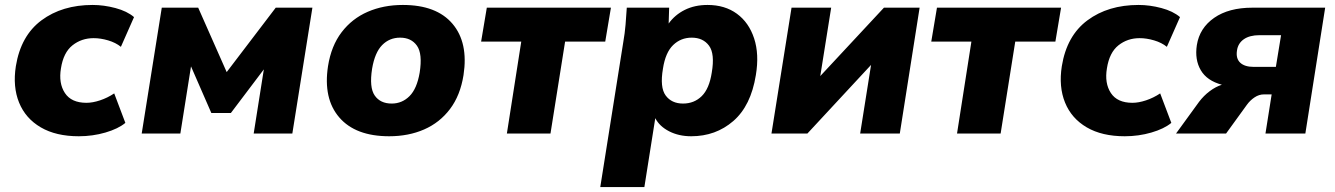

<svg xmlns="http://www.w3.org/2000/svg" viewBox="-20 -539 5389 775"><path d="M31 0ZM298 11Q206 11 144.5 -25Q83 -61 57 -125Q31 -189 44 -272Q64 -395 147.5 -457Q231 -519 354 -519Q399 -519 446 -506.5Q493 -494 521 -470L468 -350Q447 -367 416.5 -376Q386 -385 358 -385Q309 -385 272.5 -356Q236 -327 226 -263Q216 -203 242 -163.5Q268 -124 329 -124Q354 -124 384 -134Q414 -144 441 -162L486 -43Q457 -19 405.5 -4Q354 11 298 11Z M552 0 633 -508H780L895 -248L1093 -508H1241L1160 0H1004L1045 -259L912 -83H833L751 -271L708 0Z M1284 0ZM1551 11Q1415 11 1349.5 -65Q1284 -141 1304 -272Q1317 -354 1359 -409Q1401 -464 1464.5 -491.5Q1528 -519 1606 -519Q1742 -519 1806.5 -443Q1871 -367 1851 -236Q1838 -154 1796.5 -99Q1755 -44 1692 -16.5Q1629 11 1551 11ZM1561 -121Q1603 -121 1633 -151Q1663 -181 1674 -246Q1686 -322 1663 -354.5Q1640 -387 1595 -387Q1552 -387 1522.5 -357Q1493 -327 1482 -262Q1470 -186 1492.5 -153.5Q1515 -121 1561 -121Z M2026 0 2084 -371H1922L1945 -508H2446L2423 -371H2261L2202 0Z M2413 0ZM2403 216 2496 -370Q2502 -404 2505 -439Q2508 -474 2510 -508H2681L2679 -444Q2704 -479 2744 -499Q2784 -519 2836 -519Q2906 -519 2954.5 -483.5Q3003 -448 3024 -384Q3045 -320 3031 -236Q3011 -112 2940 -50.5Q2869 11 2770 11Q2720 11 2681 -9Q2642 -29 2625 -62L2581 216ZM2737 -121Q2782 -121 2812.5 -151Q2843 -181 2853 -246Q2866 -322 2842 -354.5Q2818 -387 2772 -387Q2728 -387 2697 -357Q2666 -327 2656 -262Q2643 -186 2667 -153.5Q2691 -121 2737 -121Z M3094 0 3175 -508H3335L3291 -232L3548 -508H3692L3612 0H3452L3496 -277L3239 0Z M3843 0 3901 -371H3739L3762 -508H4263L4240 -371H4078L4019 0Z M4253 0ZM4520 11Q4428 11 4366.5 -25Q4305 -61 4279 -125Q4253 -189 4266 -272Q4286 -395 4369.5 -457Q4453 -519 4576 -519Q4621 -519 4668 -506.5Q4715 -494 4743 -470L4690 -350Q4669 -367 4638.5 -376Q4608 -385 4580 -385Q4531 -385 4494.5 -356Q4458 -327 4448 -263Q4438 -203 4464 -163.5Q4490 -124 4551 -124Q4576 -124 4606 -134Q4636 -144 4663 -162L4708 -43Q4679 -19 4627.5 -4Q4576 11 4520 11Z M4727 0 4820 -128Q4839 -153 4863 -171Q4887 -189 4912 -197Q4852 -213 4827 -255.5Q4802 -298 4811 -357Q4822 -426 4881 -467Q4940 -508 5035 -508H5329L5249 0H5088L5113 -158H5082Q5062 -158 5044 -146Q5026 -134 5013 -116L4929 0ZM5041 -269H5130L5151 -397H5064Q5024 -397 5000.5 -380.5Q4977 -364 4973 -335Q4968 -303 4986 -286Q5004 -269 5041 -269Z"/></svg>

Font: Winston ExtraBold
Style: Italic
Weight: 800
Italic angle: -9°
Designer: Original fonts by Vernon Adams / Changes by Cristiano Sobral
Foundry: Original fonts by Vernon Adams / Changes by Cristiano Sobral
Version: Version 2.503;July 17, 2020;FontCreator 13.0.0.2655 64-bit